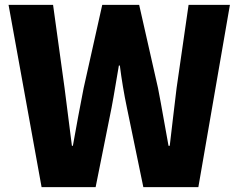

<svg xmlns="http://www.w3.org/2000/svg" viewBox="-20 -725 975 785"><path d="M15 -705 150 40H371L436 -284C447 -341 456 -401 466 -457H470C477 -401 487 -341 499 -284L566 40H791L920 -705H751L702 -365C693 -288 683 -209 674 -129H669C654 -209 641 -289 626 -365L549 -705H398L322 -365C307 -288 292 -209 278 -129H274L244 -365L197 -705Z"/></svg>

Font: コーポレート・ロゴ ver3 Bold
Style: Regular
Weight: 700
Designer: [KANA_main] LOGOTYPE.JP [Source Han Sans] Ryoko NISHIZUKA 西塚涼子 (kana, bopomofo & ideographs); Paul D. Hunt (Latin, Greek
Version: Version 12.001;FEAKit 1.0